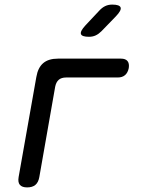

<svg xmlns="http://www.w3.org/2000/svg" viewBox="-20 -805 640 835"><path d="M98 10Q76 10 66.5 -1Q57 -12 61 -35L138 -470Q145 -511 168 -530.5Q191 -550 232 -550H506Q526 -550 534.5 -539.5Q543 -529 540 -509Q536 -489 524 -478.5Q512 -468 492 -468H268Q247 -468 235.5 -458Q224 -448 220 -428L151 -35Q147 -12 134 -1Q121 10 98 10ZM367 -645Q336 -645 332 -657Q328 -669 351 -694L412 -759Q424 -772 437.5 -778.5Q451 -785 468 -785Q500 -785 504.5 -772.5Q509 -760 484 -734L421 -669Q409 -657 396 -651Q383 -645 367 -645Z"/></svg>

Font: Maple Mono
Style: Italic
Weight: 400
Italic angle: -10°
Monospace: yes
Designer: subframe7536
Version: Version 7.300